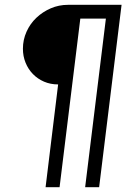

<svg xmlns="http://www.w3.org/2000/svg" viewBox="-20 -776 582 796"><path d="M227 0H169L221 -426Q189 -426 162.5 -437.5Q136 -449 116.5 -469Q97 -489 86 -516Q75 -543 75 -574Q75 -611 90 -644.5Q105 -678 131 -702.5Q157 -727 190.5 -741.5Q224 -756 262 -756H484L391 0H333L419 -699H313Z"/></svg>

Font: Josefin Sans
Style: Italic
Weight: 400
Italic angle: -7.5°
Designer: Santiago Orozco
Foundry: Typemade